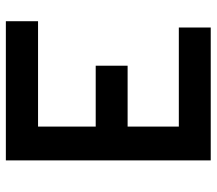

<svg xmlns="http://www.w3.org/2000/svg" viewBox="-62 -678 740 656"><g transform="rotate(90 308.0 -350.0)"><path d="M52.5 0V-110H412.5V-307H204.5V-416H412.5V-591H74V-700H528V0Z"/></g></svg>

Font: Overpass SemiBold
Style: Regular
Weight: 600
Designer: Delve Withrington, Dave Bailey, Thomas Jockin
Foundry: Delve Fonts LLC
Version: Version 4.000